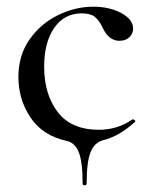

<svg xmlns="http://www.w3.org/2000/svg" viewBox="-20 -415 455 574"><path d="M178 6Q107 -10 71 -64Q35 -118 35 -185Q35 -249 68 -296.5Q101 -344 153 -369.5Q205 -395 259 -395Q307 -395 342.5 -376Q378 -357 378 -329Q378 -315 367 -304Q356 -293 337 -293Q305 -293 287 -332Q276 -355 263 -365Q250 -375 224 -375Q172 -375 142 -331.5Q112 -288 112 -216Q112 -133 152.5 -80Q193 -27 276 -27Q331 -27 376 -58H378Q381 -58 383.5 -55Q386 -52 383 -50Q335 -7 289 4Q262 11 250.5 40.5Q239 70 239 134Q239 139 233 139Q227 139 227 134Q227 69 215.5 40Q204 11 178 6Z"/></svg>

Font: Cormorant Garamond Medium
Style: Regular
Weight: 500
Designer: Christian Thalmann (Catharsis Fonts)
Foundry: Catharsis Fonts
Version: Version 4.000